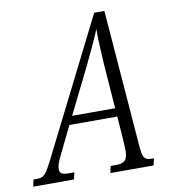

<svg xmlns="http://www.w3.org/2000/svg" viewBox="-131 -783 757 853"><g transform="rotate(-10 248.0 -357.0)"><path d="M-50 0 -43 -31H-29Q-13 -31 -2.5 -36Q8 -41 19 -58Q30 -75 47 -109L351 -714H397L445 -103Q448 -59 456 -45Q464 -31 487 -31H500L493 0H298L305 -31H332Q358 -31 370 -43Q382 -55 382 -88Q382 -95 381 -108.5Q380 -122 380 -132L372 -242H156L96 -119Q84 -95 79.5 -81Q75 -67 75 -57Q75 -42 84.5 -36.5Q94 -31 119 -31H141L134 0ZM277 -486 175 -280H369L354 -482Q352 -526 349.5 -565.5Q347 -605 348 -641Q333 -605 316.5 -569.5Q300 -534 277 -486Z"/></g></svg>

Font: Noto Serif ExtraCondensed Light
Style: Italic
Weight: 300
Width: 2
Italic angle: -12°
Designer: Monotype Design Team
Foundry: Monotype Imaging Inc.
Version: Version 2.014; ttfautohint (v1.8.4.7-5d5b)